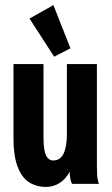

<svg xmlns="http://www.w3.org/2000/svg" viewBox="-20 -723 440 755"><path d="M162 12Q123 12 94 -6.5Q65 -25 48.5 -69.5Q32 -114 33 -192V-471H151V-184Q151 -132 161 -112Q171 -92 189 -92Q217 -92 230 -119Q243 -146 243 -196V-471H361V-74Q361 -52 362 -34.5Q363 -17 369 0H263Q254 -19 254 -48Q239 -19 214.5 -3.5Q190 12 162 12ZM193 -500 96 -650 190 -703 257 -533Z"/></svg>

Font: Inconsolata Condensed Black
Style: Regular
Weight: 900
Width: 3
Monospace: yes
Designer: Raph Levien, Cyreal, Brenton Simpson
Foundry: Raph Levien, Cyreal, Google
Version: Version 3.001; ttfautohint (v1.8.2.53-6de2)